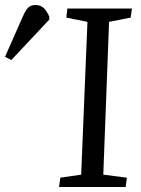

<svg xmlns="http://www.w3.org/2000/svg" viewBox="-182 -744 562 764"><path d="M166 -657 82 -674 86 -710H343L338 -674L252 -657L229 -49L323 -37L318 0H53L58 -37L141 -49ZM-137 -505 -162 -518 -90 -681Q-80 -704 -69.5 -714Q-59 -724 -41 -724Q-21 -724 -8.5 -712.5Q4 -701 14 -678V-666Z"/></svg>

Font: Literata 36pt
Style: Italic
Weight: 400
Italic angle: -2°
Designer: Latin by Veronika Burian and Jose Scaglione. Greek by Irene Vlachou. Cyrillic by Vera Evstafieva
Foundry: TypeTogether
Version: Version 3.002